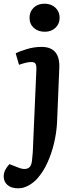

<svg xmlns="http://www.w3.org/2000/svg" viewBox="-59 -790 431 1040"><path d="M101 -694Q101 -727 123.5 -748.5Q146 -770 182 -770Q218 -770 241 -748.5Q264 -727 264 -694Q264 -661 241.5 -639.5Q219 -618 184 -618Q147 -618 124 -639Q101 -660 101 -694ZM250 -126Q247 -70 233.5 -13.5Q220 43 197.5 92Q175 141 144 176Q125 198 97 214Q69 230 40 230Q2 230 -18.5 212Q-39 194 -39 166Q-39 147 -30.5 130.5Q-22 114 -8 99L41 118Q70 130 90 122.5Q110 115 114 83Q117 59 118.5 35.5Q120 12 121 -23L138 -412Q139 -437 133 -445.5Q127 -454 111 -454Q98 -454 82.5 -450.5Q67 -447 44 -439L26 -501Q46 -512 86 -524Q126 -536 166 -536Q269 -536 262 -417Z"/></svg>

Font: Literata 7pt SemiBold
Style: Italic
Weight: 600
Italic angle: -2°
Designer: Latin by Veronika Burian and Jose Scaglione. Greek by Irene Vlachou. Cyrillic by Vera Evstafieva
Foundry: TypeTogether
Version: Version 3.002